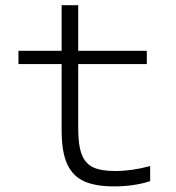

<svg xmlns="http://www.w3.org/2000/svg" viewBox="-20 -690 660 718"><path d="M529 -500V-450.5H49V-500H229H243.5ZM210.5 -201.5V-670.5H272.5V-209.5Q272.5 -146.5 285.8 -112.2Q299 -78 328.5 -64.2Q358 -50.5 410.5 -50.5Q473.5 -50.5 541.5 -69V-12.5Q512.5 -3 478 2Q443.5 7 410.5 7Q339 7.5 295.8 -11.5Q252.5 -30.5 231.5 -76Q210.5 -121.5 210.5 -201.5Z"/></svg>

Font: Monaspace Neon Var ExtraLight
Style: Regular
Weight: 200
Designer: Riley Cran and the Lettermatic Team
Version: Version 1.200 (Monaspace Neon Var)